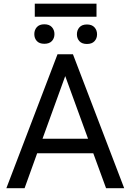

<svg xmlns="http://www.w3.org/2000/svg" viewBox="-20 -999 692 1019"><path d="M13.7 0ZM475.1 -185.5H177.2L110.4 0H13.7L285.2 -710.9H367.2L639.2 0H543ZM205.6 -262.7H447.3L326.2 -595.2ZM492.2 -910.2H164.6V-979.5H492.2ZM162.1 -817.9Q162.1 -839.8 175.5 -855Q189 -870.1 215.3 -870.1Q241.7 -870.1 255.4 -855Q269 -839.8 269 -817.9Q269 -795.9 255.4 -781.2Q241.7 -766.6 215.3 -766.6Q189 -766.6 175.5 -781.2Q162.1 -795.9 162.1 -817.9ZM388.2 -816.9Q388.2 -838.9 401.6 -854Q415 -869.1 441.4 -869.1Q467.8 -869.1 481.4 -854Q495.1 -838.9 495.1 -816.9Q495.1 -794.9 481.4 -780.3Q467.8 -765.6 441.4 -765.6Q415 -765.6 401.6 -780.3Q388.2 -794.9 388.2 -816.9Z"/></svg>

Font: Roboto
Style: Regular
Weight: 400
Designer: Google
Version: Version 2.134; 2016; ttfautohint (v1.6)